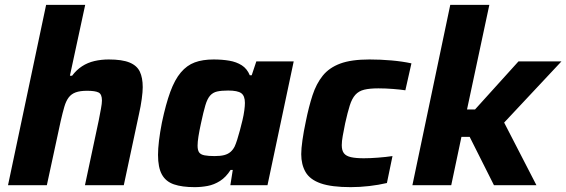

<svg xmlns="http://www.w3.org/2000/svg" viewBox="-20 -763 2333 791"><path d="M13 0 170 -743H331L268 -451H277Q295 -475 318 -490Q341 -505 369 -511.5Q397 -518 428 -518Q483 -518 513.5 -505.5Q544 -493 556 -468Q568 -443 568 -404Q568 -385 564 -355.5Q560 -326 553 -295L490 0H330L387 -268Q392 -294 396 -315.5Q400 -337 400 -349Q400 -375 386 -382Q372 -389 339 -389Q310 -389 292 -382.5Q274 -376 263 -361.5Q252 -347 245 -323Q238 -299 230 -264L173 0Z M782 8Q730 8 696.5 -3.5Q663 -15 647 -44Q631 -73 631 -125Q631 -150 635 -183.5Q639 -217 647 -258Q663 -334 681.5 -384.5Q700 -435 725 -464.5Q750 -494 782.5 -506Q815 -518 860 -518Q895 -518 924.5 -513Q954 -508 976 -494Q998 -480 1009 -453H1017L1036 -510H1190L1082 0H929L939 -63H930Q911 -33 886.5 -17.5Q862 -2 835.5 3Q809 8 782 8ZM864 -120Q888 -120 903.5 -124Q919 -128 929.5 -137Q940 -146 947 -160Q952 -171 957.5 -188.5Q963 -206 968.5 -226.5Q974 -247 979 -268Q984 -289 986.5 -308Q989 -327 989 -339Q989 -368 974 -379Q959 -390 920 -390Q892 -390 874.5 -386Q857 -382 845.5 -369Q834 -356 826 -329Q818 -302 808 -255Q801 -223 797.5 -200.5Q794 -178 794 -163Q794 -144 800.5 -135Q807 -126 823 -123Q839 -120 864 -120Z M1425 8Q1346 8 1301.5 -7.5Q1257 -23 1239 -54Q1221 -85 1221 -128Q1221 -150 1226 -185.5Q1231 -221 1240 -263Q1252 -323 1267.5 -370.5Q1283 -418 1309.5 -451Q1336 -484 1381.5 -501Q1427 -518 1502 -518Q1548 -518 1593 -514Q1638 -510 1675 -502L1650 -391Q1631 -394 1599.5 -396.5Q1568 -399 1539 -399Q1503 -399 1480.5 -393.5Q1458 -388 1444 -372.5Q1430 -357 1421 -328.5Q1412 -300 1402 -255Q1396 -225 1392 -203Q1388 -181 1388 -165Q1388 -143 1397 -131.5Q1406 -120 1426 -115.5Q1446 -111 1479 -111Q1504 -111 1537 -113.5Q1570 -116 1597 -120L1574 -9Q1540 -1 1501 3.5Q1462 8 1425 8Z M1679 0 1835 -743H1996L1904 -312H1937L2116 -510H2293L2057 -258L2190 0H2015L1915 -199H1881L1839 0Z"/></svg>

Font: Saira Thin
Style: Bold Italic
Weight: 700
Italic angle: -12°
Version: Version 1.101